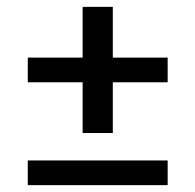

<svg xmlns="http://www.w3.org/2000/svg" viewBox="-20 -600 570 560"><path d="M61 -360V-432H221V-580H309V-432H469V-360H309V-212H221V-360ZM61 -60V-132H469V-60Z"/></svg>

Font: Domine
Style: Bold
Weight: 700
Designer: Pablo Impallari, Rodrigo Fuenzalida, Brenda Gallo
Foundry: Pablo Impallari, Rodrigo Fuenzalida, Brenda Gallo
Version: Version 2.000